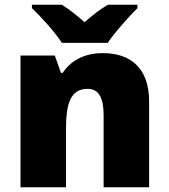

<svg xmlns="http://www.w3.org/2000/svg" viewBox="-20 -786 710 806"><path d="M240 -606H432C463 -652 523 -718 557 -752V-766H433C398 -746 370 -723 335 -693C300 -723 275 -744 240 -766H114V-752C152 -716 210 -652 240 -606ZM412 -563C334 -563 278 -532 243 -480H236L210 -553H66V0H257V-242C257 -352 276 -413 348 -413C395 -413 415 -375 415 -302V0H606V-360C606 -502 526 -563 412 -563Z"/></svg>

Font: Noto Sans Sinhala Black
Style: Regular
Weight: 900
Designer: Jelle Bosma - Monotype Design Team
Foundry: Monotype Imaging Inc.
Version: Version 2.006